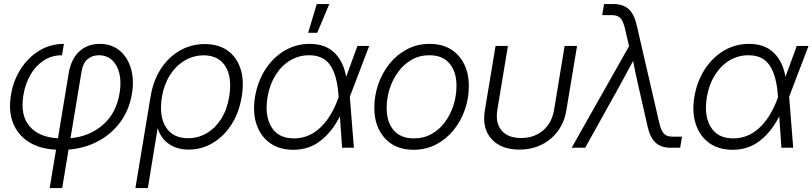

<svg xmlns="http://www.w3.org/2000/svg" viewBox="-20 -748 4113 972"><path d="M231.4 204.1 263.7 9.8Q181.2 5.9 125.5 -29.5Q69.8 -64.9 45.9 -125.7Q22 -186.5 35.6 -267.6Q47.4 -340.3 85 -398.9Q122.6 -457.5 179 -491.7Q235.4 -525.9 303.7 -525.9L293.9 -468.3Q241.7 -468.3 200.9 -441.4Q160.2 -414.6 134 -369.1Q107.9 -323.7 98.6 -267.1Q81.5 -165 129.4 -109.1Q177.2 -53.2 273.4 -47.9L327.6 -376Q339.8 -449.7 381.6 -487.8Q423.3 -525.9 484.9 -525.9Q544.4 -525.9 585.2 -492.2Q626 -458.5 642.8 -401.4Q659.7 -344.2 647.9 -272.9Q634.3 -191.4 589.4 -130.4Q544.4 -69.3 476.8 -33.2Q409.2 2.9 327.1 9.3L294.9 204.1ZM336.9 -48.3Q433.1 -57.1 501 -116Q568.8 -174.8 585.4 -276.4Q594.7 -332 584.5 -375.5Q574.2 -418.9 547.4 -443.6Q520.5 -468.3 480.5 -468.3Q446.3 -468.3 423.1 -448.2Q399.9 -428.2 393.1 -387.2Z M665.5 204.1 742.2 -258.3Q755.4 -339.4 794.2 -399.2Q833 -459 890.4 -491.9Q947.8 -524.9 1016.6 -524.9Q1085.9 -524.9 1132.3 -491.9Q1178.7 -459 1198 -398.9Q1217.3 -338.9 1203.6 -257.8Q1190.4 -177.7 1151.9 -117.7Q1113.3 -57.6 1057.1 -24.2Q1001 9.3 935.1 9.3Q875.5 9.3 834.7 -19.5Q793.9 -48.3 778.8 -97.7H777.8L728.5 204.1ZM932.1 -48.3Q982.9 -48.3 1026.4 -73.7Q1069.8 -99.1 1099.6 -146Q1129.4 -192.9 1140.1 -257.8Q1156.2 -355.5 1121.6 -411.6Q1086.9 -467.8 1011.2 -467.8Q959.5 -467.8 915.3 -441.7Q871.1 -415.5 840.8 -368.2Q810.5 -320.8 799.8 -257.8Q784.2 -161.6 819.3 -105Q854.5 -48.3 932.1 -48.3Z M1464.4 10.3Q1394.5 10.3 1346.7 -23.9Q1298.8 -58.1 1278.6 -118.7Q1258.3 -179.2 1271 -257.3Q1284.2 -335.4 1323.2 -396.2Q1362.3 -457 1420.4 -491.5Q1478.5 -525.9 1548.3 -525.9Q1626 -525.9 1672.1 -481.9Q1718.3 -438 1732.4 -359.4L1789.6 -515.6H1849.1L1751 -258.3L1771.5 0H1711.9L1700.7 -159.2Q1662.1 -82 1603.5 -35.9Q1544.9 10.3 1464.4 10.3ZM1694.3 -255.9 1693.4 -268.6Q1686.5 -366.2 1652.1 -417.2Q1617.7 -468.3 1544.9 -468.3Q1492.7 -468.3 1448.7 -441.9Q1404.8 -415.5 1375 -367.9Q1345.2 -320.3 1334.5 -257.3Q1318.8 -163.1 1354 -105.2Q1389.2 -47.4 1467.8 -47.4Q1542 -47.4 1598.9 -99.6Q1655.8 -151.9 1690.4 -245.1ZM1540 -582 1583.5 -727.5H1647L1585.9 -582Z M2073.2 10.3Q1981 10.3 1928 -48.6Q1875 -107.4 1875 -202.1Q1875 -263.7 1895 -321.5Q1915 -379.4 1952.1 -425.5Q1989.3 -471.7 2040.8 -498.8Q2092.3 -525.9 2155.3 -525.9Q2247.6 -525.9 2300.5 -466.8Q2353.5 -407.7 2353.5 -312.5Q2353.5 -250.5 2333.5 -192.9Q2313.5 -135.3 2276.4 -89.4Q2239.3 -43.5 2187.7 -16.6Q2136.2 10.3 2073.2 10.3ZM2075.2 -47.4Q2125.5 -47.4 2165.5 -70.1Q2205.6 -92.8 2233.6 -131.3Q2261.7 -169.9 2276.4 -217.3Q2291 -264.6 2291 -313.5Q2291 -385.3 2255.4 -426.8Q2219.7 -468.3 2153.8 -468.3Q2104 -468.3 2064.2 -445.6Q2024.4 -422.9 1996.1 -384.5Q1967.8 -346.2 1952.6 -298.6Q1937.5 -251 1937.5 -200.7Q1937.5 -129.9 1973.1 -88.6Q2008.8 -47.4 2075.2 -47.4Z M2609.4 9.3Q2516.1 9.3 2467.8 -44.9Q2419.4 -99.1 2434.6 -189.9L2488.8 -515.6H2551.3L2498 -192.9Q2486.8 -125.5 2519.3 -87.4Q2551.8 -49.3 2617.7 -49.3Q2684.1 -49.3 2729 -87.4Q2773.9 -125.5 2785.2 -192.9L2838.4 -515.6H2901.4L2847.2 -189.9Q2837.4 -129.4 2804.4 -84.7Q2771.5 -40 2721.4 -15.4Q2671.4 9.3 2609.4 9.3Z M2874 0 3164.6 -514.2 3144.5 -601.1Q3135.3 -640.6 3121.1 -656Q3106.9 -671.4 3078.1 -671.4H3028.8L3038.1 -727.5H3086.4Q3134.3 -727.5 3162.4 -702.1Q3190.4 -676.8 3203.1 -621.6L3317.4 -126.5Q3326.7 -86.9 3341.1 -71.5Q3355.5 -56.2 3384.3 -56.2H3432.6L3423.3 0H3375.5Q3327.1 0 3299.1 -25.6Q3271 -51.3 3258.8 -106L3211.4 -314.9Q3204.1 -346.2 3197.5 -377.4Q3190.9 -408.7 3185.1 -439.5Q3168.5 -408.7 3151.6 -377.4Q3134.8 -346.2 3117.7 -314.9L2942.4 0Z M3688.5 10.3Q3618.7 10.3 3570.8 -23.9Q3522.9 -58.1 3502.7 -118.7Q3482.4 -179.2 3495.1 -257.3Q3508.3 -335.4 3547.4 -396.2Q3586.4 -457 3644.5 -491.5Q3702.6 -525.9 3772.5 -525.9Q3850.1 -525.9 3896.2 -481.9Q3942.4 -438 3956.5 -359.4L4013.7 -515.6H4073.2L3975.1 -258.3L3995.6 0H3936L3924.8 -159.2Q3886.2 -82 3827.6 -35.9Q3769 10.3 3688.5 10.3ZM3918.5 -255.9 3917.5 -268.6Q3910.6 -366.2 3876.2 -417.2Q3841.8 -468.3 3769 -468.3Q3716.8 -468.3 3672.9 -441.9Q3628.9 -415.5 3599.1 -367.9Q3569.3 -320.3 3558.6 -257.3Q3543 -163.1 3578.1 -105.2Q3613.3 -47.4 3691.9 -47.4Q3766.1 -47.4 3823 -99.6Q3879.9 -151.9 3914.6 -245.1Z"/></svg>

Font: Inter Display Light
Style: Italic
Weight: 300
Italic angle: -9.39999°
Designer: Rasmus Andersson
Foundry: rsms
Version: Version 4.000;git-a52131595